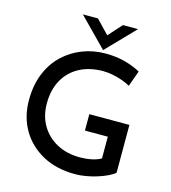

<svg xmlns="http://www.w3.org/2000/svg" viewBox="-132 -1029 1017 1143"><g transform="rotate(15 376.5 -457.5)"><path d="M674 -64Q659 -51 632 -38Q605 -25 571.5 -14.5Q538 -4 503 2Q468 8 437 8Q321 8 236 -38.5Q151 -85 104.5 -165Q58 -245 58 -347Q58 -440 87.5 -512Q117 -584 169 -633Q221 -682 287.5 -707.5Q354 -733 429 -733Q494 -733 549 -718Q604 -703 645 -680L610 -583Q590 -595 560.5 -605.5Q531 -616 499.5 -622Q468 -628 442 -628Q358 -628 296 -595Q234 -562 200 -501Q166 -440 166 -356Q166 -279 200.5 -220.5Q235 -162 296.5 -129Q358 -96 439 -96Q475 -96 509.5 -103Q544 -110 568 -124V-258H427V-359H674ZM329 -923 420 -828 391 -821 483 -923H576L408 -749H407L236 -923Z"/></g></svg>

Font: Reem Kufi
Style: Regular
Weight: 400
Designer: Khaled Hosny
Version: Version 1.6